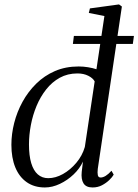

<svg xmlns="http://www.w3.org/2000/svg" viewBox="-20 -837 626 868"><path d="M422 -73.5Q420 -56 422.2 -45.2Q424.5 -34.5 435 -34.5Q445.5 -34.5 457.8 -42Q470 -49.5 484 -65L494 -47.5Q488 -36.5 474 -23Q460 -9.5 441 0.5Q422 10.5 398.5 10.5Q369 10.5 357.5 -8.2Q346 -27 349.5 -60.5L355 -106.5Q340.5 -75 312.8 -48.5Q285 -22 250.8 -5.8Q216.5 10.5 183 10.5Q135 10.5 101 -13.2Q67 -37 49.2 -80.2Q31.5 -123.5 31.5 -182.5Q31.5 -231 44.2 -281.2Q57 -331.5 82 -377Q107 -422.5 143.8 -458.8Q180.5 -495 228.5 -515.8Q276.5 -536.5 335.5 -536.5Q357 -536.5 378.2 -533Q399.5 -529.5 416 -524L452 -764.5L381.5 -778.5L386.5 -799L518 -817L531 -807.5ZM408 -469Q400 -484 379 -494.5Q358 -505 330 -505Q285.5 -505 250.2 -485.5Q215 -466 188.8 -432.8Q162.5 -399.5 145.2 -358Q128 -316.5 119.5 -271.5Q111 -226.5 111 -184Q111 -133.5 121.2 -99.5Q131.5 -65.5 151 -48.5Q170.5 -31.5 198 -31.5Q231 -31.5 264.5 -50.2Q298 -69 325 -101Q352 -133 363.5 -172.5ZM314 -674.5H585.5L580.5 -638.5H309.5Z"/></svg>

Font: Merriweather 96pt Light
Style: Italic
Weight: 300
Italic angle: -7.8°
Version: Version 2.101